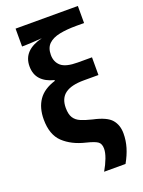

<svg xmlns="http://www.w3.org/2000/svg" viewBox="-176 -839 835 1121"><g transform="rotate(-20 242.0 -279.0)"><path d="M269 202Q290 166 302.5 132.5Q315 99 315 75Q315 45 298 32Q281 19 228 6Q144 -14 93 -62Q42 -110 42 -205Q42 -277 75 -325Q108 -373 180 -395V-400Q127 -413 98.5 -444Q70 -475 70 -525Q70 -625 194 -655Q164 -653 132 -651Q100 -649 86 -649H69V-760H456V-654H408Q348 -654 303.5 -645Q259 -636 234.5 -612.5Q210 -589 210 -545Q210 -501 239.5 -475.5Q269 -450 343 -450H431V-340H341Q262 -340 224 -312Q186 -284 186 -225Q186 -185 200 -163Q214 -141 241.5 -129.5Q269 -118 310 -108Q394 -90 423 -56Q452 -22 452 30Q452 74 439.5 116Q427 158 402 202Z"/></g></svg>

Font: Noto Sans SemiCondensed
Style: Bold
Weight: 700
Width: 4
Designer: Monotype Design Team
Foundry: Monotype Imaging Inc.
Version: Version 2.013; ttfautohint (v1.8.4.7-5d5b)